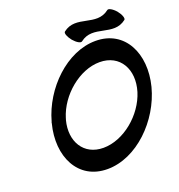

<svg xmlns="http://www.w3.org/2000/svg" viewBox="-179 -1163 1254 1348"><g transform="rotate(-20 448.5 -489.5)"><path d="M531 -867C639 -952 754 -822 862 -907C872 -916 861 -947 837 -977C812 -1006 783 -1022 773 -1013C665 -928 550 -1058 442 -973C431 -964 443 -933 467 -903C492 -874 520 -858 531 -867ZM135 -400C75 -169 175 37 394 37C613 37 820 -169 880 -400C939 -631 839 -838 620 -838C405 -838 200 -637 138 -411C136 -407 135 -404 135 -400ZM240 -400C287 -555 445 -688 596 -688C748 -688 822 -555 775 -400C727 -245 570 -113 418 -113C271 -113 197 -238 236 -387C238 -391 239 -396 240 -400Z"/></g></svg>

Font: Nupuram Black Oblique
Style: Regular
Weight: 900
Designer: Santhosh Thottingal (santhosh.thottingal@gmail.com)
Foundry: SMC
Version: Version 1.000